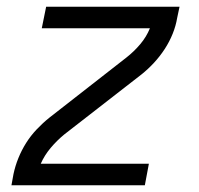

<svg xmlns="http://www.w3.org/2000/svg" viewBox="-20 -550 590 570"><path d="M14 0 20 -33Q25 -57 34.5 -80.5Q44 -104 57.5 -125.5Q71 -147 89 -166Q107 -185 127 -201L355 -379Q378 -397 396.5 -419Q415 -441 425 -466H104L117 -530H513L506 -497Q502 -473 492.5 -449.5Q483 -426 469 -404.5Q455 -383 437.5 -364Q420 -345 400 -329L171 -151Q149 -133 130.5 -111Q112 -89 101 -64H422L410 0Z"/></svg>

Font: Lode
Style: Italic
Weight: 400
Italic angle: -11°
Monospace: yes
Designer: Belleve Invis
Foundry: Belleve Invis
Version: Version 29.2.0; ttfautohint (v1.8.3)